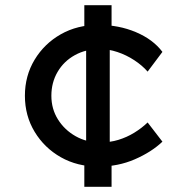

<svg xmlns="http://www.w3.org/2000/svg" viewBox="-20 -720 713 740"><path d="M359 -78Q278 -78 214.5 -114Q151 -150 113.5 -212Q76 -274 76 -351Q76 -428 113.5 -490Q151 -552 214.5 -588Q278 -624 359 -624Q438 -624 504 -596Q570 -568 606 -520L549 -444Q528 -468 497.5 -488Q467 -508 432.5 -519.5Q398 -531 365 -531Q311 -531 268.5 -507.5Q226 -484 202 -443Q178 -402 178 -351Q178 -300 203.5 -259.5Q229 -219 271.5 -195Q314 -171 366 -171Q404 -171 436.5 -181Q469 -191 497.5 -208.5Q526 -226 549 -248L606 -174Q564 -134 499.5 -106Q435 -78 359 -78ZM305 0V-108L312 -145V-563L305 -606V-700H410V-605L403 -572V-141L410 -107V0Z"/></svg>

Font: Lexend Exa
Style: Regular
Weight: 400
Designer: Bonnie Shaver-Troup, Thomas Jockin
Foundry: Lexend
Version: Version 1.007